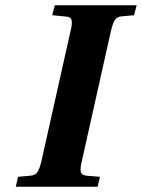

<svg xmlns="http://www.w3.org/2000/svg" viewBox="-20 -712 541 732"><path d="M40 0 49 -38 94 -42Q114 -43 122.5 -55.5Q131 -68 138 -98L249 -594Q256 -621 253 -634.5Q250 -648 230 -649L179 -654L189 -692H501L491 -654L447 -650Q427 -649 418.5 -636.5Q410 -624 403 -594L292 -98Q285 -71 288 -57.5Q291 -44 311 -42L361 -38L352 0Z"/></svg>

Font: Heuristica
Style: Bold Italic
Weight: 700
Italic angle: -13°
Version: Version 1.0.2